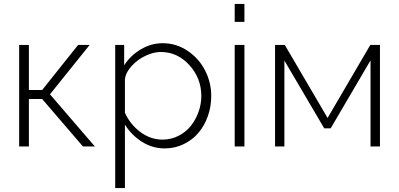

<svg xmlns="http://www.w3.org/2000/svg" viewBox="-20 -750 2043 983"><path d="M78.1 0V-520H127.9V-289.1H195.8L379.9 -520H439L235.8 -267.1L465.8 0H404.8L195.8 -243.2H127.9V0Z M619.6 -111.8V212.9H569.8V-520H615.7V-416Q648.9 -466.8 701.7 -497.8Q754.4 -528.8 812.5 -528.8Q882.8 -528.8 940.7 -489.7Q998.5 -450.7 1030 -389.2Q1061.5 -327.6 1061.5 -258.8Q1061.5 -204.6 1044.2 -155.5Q1026.9 -106.4 996.1 -70.1Q965.3 -33.7 920.4 -12Q875.5 9.8 823.7 9.8Q760.3 9.8 707 -23.9Q653.8 -57.6 619.6 -111.8ZM1010.7 -258.8Q1010.7 -349.1 949.7 -416.5Q888.7 -483.9 802.7 -483.9Q766.6 -483.9 725.8 -464.8Q685.1 -445.8 654.5 -412.8Q624 -379.9 619.6 -344.2V-172.9Q646 -113.3 698.5 -74.2Q751 -35.2 811.5 -35.2Q855.5 -35.2 893.6 -54.4Q931.6 -73.7 956.8 -105.2Q981.9 -136.7 996.3 -176.8Q1010.7 -216.8 1010.7 -258.8Z M1181.6 -638.2V-730H1231.4V-638.2ZM1181.6 0V-520H1231.4V0Z M1388.2 0V-520H1438L1657.2 -146L1876 -520H1925.3V0H1877V-440.9L1672.9 -92.8H1640.1L1436 -439.9V0Z"/></svg>

Font: Rawline Light
Style: Regular
Weight: 300
Designer: Matt McInerney, Pablo Impallari, Rodrigo Fuenzalida
Foundry: Matt McInerney, Pablo Impallari, Rodrigo Fuenzalida
Version: Version 4.020;PS 004.020;hotconv 1.0.88;makeotf.lib2.5.64775